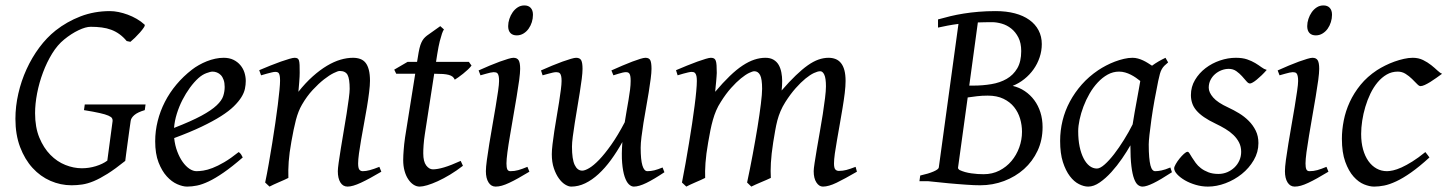

<svg xmlns="http://www.w3.org/2000/svg" viewBox="-20 -671 5360 711"><path d="M516.1 -263.2Q489.7 -255.4 477.5 -244.9Q465.3 -234.4 463.9 -223.1Q461.9 -210 459 -188.7Q456.1 -167.5 453.1 -145.5Q450.2 -123.5 447.5 -104Q444.8 -84.5 443.8 -75.2Q406.7 -45.4 378.4 -27.6Q350.1 -9.8 327.1 -0.2Q304.2 9.3 284.4 12.2Q264.6 15.1 245.1 15.1Q204.6 15.1 167 -1.2Q129.4 -17.6 100.6 -49.1Q71.8 -80.6 54.4 -126.5Q37.1 -172.4 37.1 -231Q37.1 -277.3 47.9 -324.5Q58.6 -371.6 78.4 -414.8Q98.1 -458 125.5 -494.9Q152.8 -531.7 186 -558.1Q227.5 -590.8 278.3 -610.4Q329.1 -629.9 387.2 -629.9Q401.9 -629.9 418.9 -626.5Q436 -623 453.1 -616.7Q470.2 -610.4 486.3 -601.1Q502.4 -591.8 515.1 -580.1Q518.1 -577.6 512.7 -569.3Q507.3 -561 498.5 -551Q489.7 -541 479.7 -531.2Q469.7 -521.5 462.9 -516.1L449.2 -519Q436.5 -534.2 422.4 -544.4Q408.2 -554.7 391.8 -560.8Q375.5 -566.9 356.7 -569.3Q337.9 -571.8 315.9 -571.8Q297.4 -571.8 270.8 -559.1Q244.1 -546.4 217.8 -524.9Q192.9 -504.9 173.1 -472.7Q153.3 -440.4 139.2 -402.6Q125 -364.7 117.4 -325.4Q109.9 -286.1 109.9 -252Q109.9 -199.7 125.7 -161.4Q141.6 -123 166.5 -97.7Q191.4 -72.3 222.2 -60.1Q252.9 -47.9 283.2 -47.9Q309.6 -47.9 335 -55.7Q360.4 -63.5 377.4 -76.2L397 -223.1Q397.5 -228 395 -232.9Q392.6 -237.8 381.6 -242.7Q370.6 -247.6 349.1 -252.4Q327.6 -257.3 291 -263.2L293.9 -284.2H519Z M714.8 -381.8Q698.7 -367.2 683.3 -346.2Q668 -325.2 655.5 -300.8Q643.1 -276.4 634.8 -249.8Q626.5 -223.1 624.5 -197.3Q688.5 -222.2 725.8 -242.4Q763.2 -262.7 782.2 -280.8Q801.3 -298.8 806.6 -315.4Q812 -332 812 -349.1Q812 -364.3 808.1 -375.2Q804.2 -386.2 797.9 -392.8Q791.5 -399.4 783.4 -402.6Q775.4 -405.8 767.1 -405.8Q759.3 -405.8 744.1 -400.1Q729 -394.5 714.8 -381.8ZM890.1 -371.1Q890.1 -357.4 887 -342.3Q883.8 -327.1 873.8 -311Q863.8 -294.9 845.9 -277.3Q828.1 -259.8 798.6 -241Q769 -222.2 726.6 -201.9Q684.1 -181.6 625 -159.7Q627.9 -132.3 636.5 -109.9Q645 -87.4 656.5 -71.3Q668 -55.2 681.4 -46.1Q694.8 -37.1 708 -37.1Q718.3 -37.1 732.9 -39.3Q747.6 -41.5 766.8 -48.8Q786.1 -56.2 810.3 -70.3Q834.5 -84.5 863.8 -107.9Q869.1 -105 873.3 -98.4Q877.4 -91.8 878.9 -87.9Q838.9 -53.2 808.1 -32Q777.3 -10.7 753.2 0.7Q729 12.2 709.7 16.1Q690.4 20 672.9 20Q656.7 20 636.2 11Q615.7 2 597.7 -17.8Q579.6 -37.6 567.1 -69.6Q554.7 -101.6 554.7 -147.9Q554.7 -186 564 -222.9Q573.2 -259.8 590.6 -293.7Q607.9 -327.6 633.3 -357.9Q658.7 -388.2 690.9 -413.1Q702.1 -421.9 716.3 -429.9Q730.5 -438 745.8 -444.1Q761.2 -450.2 777.1 -453.6Q793 -457 808.1 -457Q829.1 -457 844.5 -449.5Q859.9 -441.9 870.1 -429.7Q880.4 -417.5 885.3 -402.1Q890.1 -386.7 890.1 -371.1Z M1392.1 -35.2Q1347.7 -8.8 1316.7 5.6Q1285.6 20 1267.1 20Q1250 20 1240.5 4.6Q1231 -10.7 1231 -37.1Q1231 -45.9 1234.1 -68.6Q1237.3 -91.3 1242.2 -121.6Q1247.1 -151.9 1252.9 -186Q1258.8 -220.2 1263.7 -251Q1268.6 -281.7 1271.7 -306.2Q1274.9 -330.6 1274.9 -341.8Q1274.9 -378.9 1267.1 -393.6Q1259.3 -408.2 1237.8 -408.2Q1231.4 -408.2 1215.6 -400.4Q1199.7 -392.6 1179.7 -377Q1159.7 -361.3 1137.9 -337.9Q1116.2 -314.5 1098.1 -283.2Q1084.5 -259.8 1075.9 -227.1Q1067.4 -194.3 1059.1 -147Q1051.3 -103.5 1049.1 -72.3Q1046.9 -41 1047.9 -12.2Q1041.5 -8.8 1032 -4.6Q1022.5 -0.5 1012.5 3.9Q1002.4 8.3 993.2 12.5Q983.9 16.6 978 20L961.9 4.9Q968.8 -27.3 975.3 -64.9Q981.9 -102.5 988 -140.4Q994.1 -178.2 999.5 -215.1Q1004.9 -252 1008.8 -283Q1012.7 -314 1014.9 -337.4Q1017.1 -360.8 1017.1 -372.1Q1017.1 -383.3 1015.9 -389.9Q1014.6 -396.5 1012.5 -399.7Q1010.3 -402.8 1006.8 -403.8Q1003.4 -404.8 999 -404.8Q994.6 -404.8 986.1 -402.8Q977.5 -400.9 968.8 -398.4Q958.5 -395.5 946.8 -392.1L939.9 -411.1Q960.4 -419.9 981.2 -428.2Q1002 -436.5 1020 -442.9Q1038.1 -449.2 1051.5 -453.1Q1064.9 -457 1070.8 -457Q1077.6 -457 1081.5 -454.8Q1085.4 -452.6 1087.2 -446.8Q1088.9 -440.9 1089.4 -430.2Q1089.8 -419.4 1089.8 -401.9Q1089.8 -396.5 1089.4 -387.2Q1088.9 -377.9 1088.1 -367.4Q1087.4 -356.9 1086.4 -346.9Q1085.4 -336.9 1085 -331.1Q1111.3 -364.3 1138.2 -388.2Q1165 -412.1 1190.9 -427.5Q1216.8 -442.9 1241 -450Q1265.1 -457 1287.1 -457Q1302.2 -457 1314.2 -452.6Q1326.2 -448.2 1334 -438.2Q1341.8 -428.2 1345.9 -411.9Q1350.1 -395.5 1350.1 -372.1Q1350.1 -355 1346.9 -329.6Q1343.8 -304.2 1338.9 -274.7Q1334 -245.1 1328.1 -213.9Q1322.3 -182.6 1317.4 -154.3Q1312.5 -126 1309.3 -102.8Q1306.2 -79.6 1306.2 -65.9Q1306.2 -49.3 1310.5 -43.2Q1314.9 -37.1 1323.7 -37.1Q1335 -37.1 1349.6 -41Q1364.3 -44.9 1384.8 -53.2Z M1694.3 -57.1Q1670.4 -38.6 1646.5 -24.2Q1622.6 -9.8 1601.1 0Q1579.6 9.8 1562.3 14.9Q1544.9 20 1534.2 20Q1522 20 1511 12.7Q1500 5.4 1491.5 -7.6Q1482.9 -20.5 1478 -38.6Q1473.1 -56.6 1473.1 -78.1Q1473.1 -87.4 1473.6 -96.7Q1474.1 -106 1474.9 -116Q1475.6 -126 1476.8 -137.2Q1478 -148.4 1480 -162.1L1517.6 -397.9H1447.3L1439.9 -413.1L1489.3 -441.9H1524.4L1527.3 -459Q1530.3 -479 1533.4 -492.2Q1536.6 -505.4 1540.8 -514.2Q1544.9 -522.9 1549.8 -528.6Q1554.7 -534.2 1561 -539.1L1610.4 -574.2L1624 -562Q1620.6 -557.6 1616.7 -546.4Q1613.3 -536.6 1608.6 -518.6Q1604 -500.5 1599.1 -470.2L1594.7 -441.9H1716.3L1726.1 -428.2Q1721.2 -421.4 1712.6 -413.3Q1704.1 -405.3 1694.8 -397.9Q1685.5 -390.6 1677 -384.5Q1668.5 -378.4 1664.1 -376Q1661.1 -382.8 1656 -387Q1650.9 -391.1 1642.1 -393.6Q1633.3 -396 1620.4 -397Q1607.4 -397.9 1589.4 -397.9H1587.9L1553.2 -173.8Q1551.8 -164.6 1550.5 -154.1Q1549.3 -143.6 1548.6 -134Q1547.9 -124.5 1547.6 -116.2Q1547.4 -107.9 1547.4 -103Q1547.4 -72.8 1558.3 -58.3Q1569.3 -43.9 1583 -43.9Q1600.1 -43.9 1624.8 -51.3Q1649.4 -58.6 1686 -75.2Z M1940.4 -35.2Q1917.5 -21.5 1899.2 -11.2Q1880.9 -1 1865.7 6.1Q1850.6 13.2 1838.4 16.6Q1826.2 20 1815.4 20Q1798.8 20 1789.1 4.6Q1779.3 -10.7 1779.3 -37.1Q1779.3 -51.8 1783 -78.9Q1786.6 -106 1792 -138.9Q1797.4 -171.9 1803.7 -207.8Q1810.1 -243.7 1815.4 -276.1Q1820.8 -308.6 1824.5 -334Q1828.1 -359.4 1828.1 -371.1Q1828.1 -382.3 1826.7 -388.9Q1825.2 -395.5 1822.8 -398.7Q1820.3 -401.9 1816.4 -402.8Q1812.5 -403.8 1808.1 -403.8Q1804.2 -403.8 1796.1 -402.1Q1788.1 -400.4 1779.8 -397.9Q1770.5 -395.5 1759.3 -392.1L1752.4 -410.2Q1772.9 -419.4 1793.2 -428Q1813.5 -436.5 1831.1 -442.9Q1848.6 -449.2 1861.8 -453.1Q1875 -457 1881.3 -457Q1895 -457 1900.6 -447.8Q1906.2 -438.5 1906.2 -416Q1906.2 -401.9 1902.6 -374.3Q1898.9 -346.7 1893.1 -312.5Q1887.2 -278.3 1880.9 -241Q1874.5 -203.6 1868.7 -169.4Q1862.8 -135.3 1859.1 -107.7Q1855.5 -80.1 1855.5 -65.9Q1855.5 -50.8 1858.6 -43.9Q1861.8 -37.1 1870.1 -37.1Q1885.3 -37.1 1899.2 -41Q1913.1 -44.9 1933.1 -53.2ZM1953.6 -616.2Q1953.6 -602.5 1949.5 -589.1Q1945.3 -575.7 1937.5 -564.7Q1929.7 -553.7 1918.5 -546.9Q1907.2 -540 1893.6 -540Q1878.4 -540 1870.1 -548.8Q1861.8 -557.6 1861.8 -574.2Q1861.8 -587.4 1866.2 -600.8Q1870.6 -614.3 1878.4 -625.5Q1886.2 -636.7 1897.2 -643.8Q1908.2 -650.9 1921.9 -650.9Q1937 -650.9 1945.3 -641.8Q1953.6 -632.8 1953.6 -616.2Z M2440.4 -33.2Q2400.9 -6.8 2373.3 6.6Q2345.7 20 2327.1 20Q2317.9 20 2308.8 11.5Q2299.8 2.9 2293.2 -16.6Q2286.6 -36.1 2283.9 -67.6Q2281.2 -99.1 2284.7 -145Q2264.6 -108.9 2242.4 -78.6Q2220.2 -48.3 2196.3 -26.4Q2172.4 -4.4 2147 7.8Q2121.6 20 2095.2 20Q2085.4 20 2073 12.5Q2060.5 4.9 2049.6 -10.3Q2038.6 -25.4 2031 -47.9Q2023.4 -70.3 2023.4 -100.1Q2023.4 -114.7 2026.1 -137.2Q2028.8 -159.7 2032.7 -185.5Q2036.6 -211.4 2041.5 -239.3Q2046.4 -267.1 2050.3 -292.5Q2054.2 -317.9 2056.9 -338.6Q2059.6 -359.4 2059.6 -371.1Q2059.6 -382.3 2058.1 -388.9Q2056.6 -395.5 2054 -398.7Q2051.3 -401.9 2047.6 -402.8Q2043.9 -403.8 2039.6 -403.8Q2035.2 -403.8 2026.9 -402.1Q2018.6 -400.4 2010.3 -397.9Q2000.5 -395.5 1989.3 -392.1L1983.4 -410.2Q2003.9 -419.4 2024.7 -428Q2045.4 -436.5 2063 -442.9Q2080.6 -449.2 2094 -453.1Q2107.4 -457 2113.3 -457Q2127.4 -457 2132.3 -447.8Q2137.2 -438.5 2137.2 -416Q2137.2 -401.9 2134.3 -378.9Q2131.3 -356 2127 -328.6Q2122.6 -301.3 2117.7 -272Q2112.8 -242.7 2108.4 -215.3Q2104 -188 2101.1 -165Q2098.1 -142.1 2098.1 -127.9Q2098.1 -81.1 2108.2 -60.1Q2118.2 -39.1 2136.2 -39.1Q2146 -39.1 2162.1 -48.6Q2178.2 -58.1 2198.7 -79.3Q2219.2 -100.6 2243.4 -134.8Q2267.6 -168.9 2293.5 -218.3Q2296.9 -239.3 2300.5 -260.5Q2304.2 -281.7 2307.6 -301.5Q2311 -321.3 2313.2 -339.1Q2315.4 -356.9 2315.4 -371.1Q2315.4 -382.3 2314.2 -388.9Q2313 -395.5 2310.5 -398.7Q2308.1 -401.9 2304.9 -402.8Q2301.8 -403.8 2297.4 -403.8Q2293 -403.8 2285.4 -402.1Q2277.8 -400.4 2270 -397.9Q2261.2 -395.5 2251.5 -392.1L2244.1 -410.2Q2264.6 -419.4 2284.7 -428Q2304.7 -436.5 2321.5 -442.9Q2338.4 -449.2 2351.1 -453.1Q2363.8 -457 2370.1 -457Q2383.8 -457 2388.2 -447.8Q2392.6 -438.5 2392.6 -416Q2392.6 -401.9 2389.6 -379.2Q2386.7 -356.4 2382.3 -329.3Q2377.9 -302.2 2372.6 -272.7Q2367.2 -243.2 2362.8 -215.6Q2358.4 -188 2355.5 -164.1Q2352.5 -140.1 2352.5 -124Q2352.5 -79.6 2358.9 -58.3Q2365.2 -37.1 2377.4 -37.1Q2390.1 -37.1 2403.1 -40.3Q2416 -43.5 2433.6 -50.8Z M3153.3 -35.2Q3107.9 -8.8 3078.1 5.6Q3048.3 20 3027.3 20Q3013.2 20 3003.2 4.6Q2993.2 -10.7 2993.2 -37.1Q2993.2 -45.9 2996.6 -67.9Q3000 -89.8 3004.9 -119.4Q3009.8 -148.9 3015.9 -182.6Q3022 -216.3 3026.9 -248.3Q3031.7 -280.3 3035.2 -307.6Q3038.6 -335 3038.6 -351.1Q3038.6 -381.3 3032.5 -394.3Q3026.4 -407.2 3017.6 -407.2Q3008.3 -407.2 2994.1 -400.6Q2980 -394 2962.9 -380.1Q2945.8 -366.2 2926.5 -344.5Q2907.2 -322.8 2888.2 -293Q2877.4 -275.9 2870.4 -259.3Q2863.3 -242.7 2858.6 -224.9Q2854 -207 2850.6 -187.3Q2847.2 -167.5 2843.3 -144Q2836.4 -99.6 2834.7 -67.9Q2833 -36.1 2834.5 -12.2Q2827.6 -8.8 2817.9 -4.6Q2808.1 -0.5 2797.9 3.9Q2787.6 8.3 2778.1 12.5Q2768.6 16.6 2762.2 20L2746.6 4.9Q2757.3 -44.9 2767.3 -98.6Q2777.3 -152.3 2785.2 -200.4Q2793 -248.5 2797.6 -286.1Q2802.2 -323.7 2802.2 -341.8Q2802.2 -378.9 2794.7 -393.1Q2787.1 -407.2 2773.4 -407.2Q2767.1 -407.2 2753.9 -400.9Q2740.7 -394.5 2723.6 -380.6Q2706.5 -366.7 2687.3 -345.2Q2668 -323.7 2649.4 -293.9Q2639.2 -278.3 2632.1 -261.7Q2625 -245.1 2619.9 -226.8Q2614.7 -208.5 2610.6 -188Q2606.4 -167.5 2602.5 -144Q2594.7 -99.6 2592.5 -67.6Q2590.3 -35.6 2591.3 -12.2Q2585 -8.8 2575.4 -4.6Q2565.9 -0.5 2555.9 3.9Q2545.9 8.3 2536.6 12.5Q2527.3 16.6 2521.5 20L2505.4 4.9Q2512.2 -29.3 2518.8 -66.7Q2525.4 -104 2531.5 -141.1Q2537.6 -178.2 2543 -213.6Q2548.3 -249 2552.2 -279.3Q2556.2 -309.6 2558.3 -333.3Q2560.5 -356.9 2560.5 -371.1Q2560.5 -382.3 2559.1 -388.9Q2557.6 -395.5 2554.9 -399.2Q2552.2 -402.8 2548.8 -403.8Q2545.4 -404.8 2541.5 -404.8Q2536.6 -404.8 2528.1 -402.8Q2519.5 -400.9 2510.7 -398.4Q2500.5 -395.5 2489.3 -392.1L2483.4 -411.1Q2503.9 -419.9 2524.4 -428.2Q2544.9 -436.5 2562.5 -442.9Q2580.1 -449.2 2593.3 -453.1Q2606.4 -457 2612.3 -457Q2619.6 -457 2624 -454.6Q2628.4 -452.1 2630.6 -446Q2632.8 -439.9 2633.5 -429Q2634.3 -418 2634.3 -400.9Q2634.3 -395.5 2633.5 -387.5Q2632.8 -379.4 2632.1 -369.9Q2631.3 -360.4 2630.1 -350.1Q2628.9 -339.8 2628.4 -331.1Q2657.2 -365.2 2682.4 -389.4Q2707.5 -413.6 2730.2 -428.5Q2752.9 -443.4 2773.7 -450.2Q2794.4 -457 2814.5 -457Q2832.5 -457 2844.7 -449.7Q2856.9 -442.4 2863.8 -430.2Q2870.6 -418 2873.5 -402.6Q2876.5 -387.2 2876.5 -371.1Q2876.5 -361.8 2876 -354.2Q2875.5 -346.7 2874.5 -335.9Q2902.8 -368.7 2926.8 -391.6Q2950.7 -414.6 2971.4 -429.2Q2992.2 -443.8 3011 -450.4Q3029.8 -457 3048.3 -457Q3062.5 -457 3074.2 -452.4Q3085.9 -447.8 3094.2 -437.5Q3102.5 -427.2 3106.9 -410.9Q3111.3 -394.5 3111.3 -371.1Q3111.3 -352.5 3108.2 -326.4Q3105 -300.3 3100.1 -271Q3095.2 -241.7 3089.8 -210.9Q3084.5 -180.2 3079.6 -152.6Q3074.7 -125 3071.5 -102.3Q3068.4 -79.6 3068.4 -65.9Q3068.4 -49.3 3073.2 -43.7Q3078.1 -38.1 3086.4 -38.1Q3100.6 -38.1 3114.5 -41.7Q3128.4 -45.4 3148.4 -53.2Z M3653.8 -588.9Q3639.2 -588.9 3626 -588.6Q3612.8 -588.4 3601.1 -587.9L3569.3 -354H3585Q3619.1 -354 3651.1 -359.4Q3683.1 -364.7 3707.8 -378.9Q3732.4 -393.1 3747.1 -418Q3761.7 -442.9 3761.7 -481.9Q3761.7 -511.7 3751.2 -532.2Q3740.7 -552.7 3724.6 -565.4Q3708.5 -578.1 3689.5 -583.5Q3670.4 -588.9 3653.8 -588.9ZM3637.7 -316.9Q3616.2 -316.9 3598.1 -314.7Q3580.1 -312.5 3563.5 -310.1L3527.8 -50.8Q3526.4 -46.9 3533.2 -41.5Q3542.5 -37.1 3553.7 -33.9Q3564.9 -30.8 3576.9 -29.1Q3588.9 -27.3 3600.6 -26.6Q3612.3 -25.9 3622.6 -25.9Q3654.8 -25.9 3680.9 -39.3Q3707 -52.7 3725.6 -74.7Q3744.1 -96.7 3754.4 -125Q3764.6 -153.3 3764.6 -183.1Q3764.6 -207.5 3757.6 -231.4Q3750.5 -255.4 3735.4 -274.4Q3720.2 -293.5 3696 -305.2Q3671.9 -316.9 3637.7 -316.9ZM3840.8 -200.2Q3840.8 -152.3 3822.3 -112.8Q3803.7 -73.2 3772 -44.9Q3740.2 -16.6 3698.2 -0.7Q3656.2 15.1 3609.9 15.1Q3600.1 15.1 3586.4 14.6Q3572.8 14.2 3557.4 12.9Q3542 11.7 3525.6 10.5Q3509.3 9.3 3493.7 7.8Q3457 4.4 3417 0H3384.8L3387.7 -21Q3418.5 -27.8 3437 -35.9Q3455.6 -43.9 3456.5 -50.8L3529.3 -582.5Q3507.3 -579.6 3489.3 -576.2Q3471.2 -572.8 3453.6 -568.8V-599.1Q3476.1 -605.5 3499.5 -611.1Q3522.9 -616.7 3548.8 -620.8Q3574.7 -625 3604 -627.4Q3633.3 -629.9 3667 -629.9Q3706.5 -629.9 3738 -621.6Q3769.5 -613.3 3791.7 -597.4Q3814 -581.5 3825.9 -558.8Q3837.9 -536.1 3837.9 -507.8Q3837.9 -482.4 3829.8 -458.5Q3821.8 -434.6 3807.4 -414.3Q3793 -394 3773.2 -378.2Q3753.4 -362.3 3730 -353Q3754.9 -347.2 3775.1 -333.5Q3795.4 -319.8 3810.1 -300Q3824.7 -280.3 3832.8 -254.9Q3840.8 -229.5 3840.8 -200.2Z M4174.3 -210.4Q4177.7 -232.4 4181.9 -256.1Q4186 -279.8 4190.2 -301.8Q4194.3 -323.7 4197.5 -342Q4200.7 -360.4 4202.6 -371.1Q4195.3 -377 4186.5 -383.1Q4177.7 -389.2 4167.7 -394.3Q4157.7 -399.4 4146.7 -402.6Q4135.7 -405.8 4124 -405.8Q4101.6 -405.8 4081.8 -394.8Q4062 -383.8 4045.2 -365.7Q4028.3 -347.7 4014.9 -324.5Q4001.5 -301.3 3992.2 -276.6Q3982.9 -252 3977.8 -228Q3972.7 -204.1 3972.7 -185.1Q3972.7 -153.3 3978 -127.9Q3983.4 -102.5 3992.7 -84.5Q4002 -66.4 4014.6 -56.6Q4027.3 -46.9 4042 -46.9Q4053.7 -46.9 4070.6 -61.8Q4087.4 -76.7 4105.7 -100.3Q4124 -124 4142.1 -153.1Q4160.2 -182.1 4174.3 -210.4ZM4319.8 -33.2Q4277.3 -5.4 4251.2 7.3Q4225.1 20 4210.9 20Q4202.1 20 4194.1 13.9Q4186 7.8 4179.7 -9Q4173.3 -25.9 4169.7 -55.7Q4166 -85.4 4166 -132.8Q4153.3 -110.4 4135 -83.7Q4116.7 -57.1 4095.7 -33.9Q4074.7 -10.7 4052.5 4.6Q4030.3 20 4009.8 20Q3993.7 20 3975.3 10.7Q3957 1.5 3941.7 -18.8Q3926.3 -39.1 3916 -71Q3905.8 -103 3905.8 -148.9Q3905.8 -187.5 3914.8 -224.4Q3923.8 -261.2 3941.9 -294.9Q3960 -328.6 3986.1 -358.2Q4012.2 -387.7 4046.9 -411.1Q4060.1 -419.9 4075.9 -428.2Q4091.8 -436.5 4108.6 -442.9Q4125.5 -449.2 4142.1 -453.1Q4158.7 -457 4173.8 -457Q4184.1 -457 4193.8 -454.3Q4203.6 -451.7 4212.9 -447.3Q4222.2 -442.9 4230.5 -437.7Q4238.8 -432.6 4246.1 -427.7Q4257.3 -436 4270 -443.4Q4282.7 -450.7 4295.9 -457L4305.7 -439.9Q4297.4 -433.1 4292 -427.7Q4286.6 -422.4 4282.5 -415.3Q4278.3 -408.2 4275.4 -397.9Q4272.5 -387.7 4269 -371.1Q4261.7 -335.9 4255.1 -299.1Q4248.5 -262.2 4243.9 -229.5Q4239.3 -196.8 4236.6 -171.9Q4233.9 -147 4233.9 -136.2Q4233.9 -108.4 4235.6 -89.4Q4237.3 -70.3 4240.2 -58.8Q4243.2 -47.4 4247.6 -42.2Q4252 -37.1 4257.8 -37.1Q4267.6 -37.1 4281 -39.8Q4294.4 -42.5 4314 -50.8Z M4670.9 -412.1Q4661.1 -400.9 4651.6 -391.8Q4642.1 -382.8 4633.8 -376Q4625.5 -369.1 4618.9 -365.5Q4612.3 -361.8 4608.9 -361.8Q4602.5 -361.8 4595.5 -370.4Q4588.4 -378.9 4579.3 -388.9Q4570.3 -398.9 4558.3 -407.5Q4546.4 -416 4530.3 -416Q4516.6 -416 4503.4 -410.9Q4490.2 -405.8 4479.7 -396.7Q4469.2 -387.7 4462.6 -374.8Q4456.1 -361.8 4456.1 -346.2Q4456.1 -329.1 4472.4 -310.1Q4488.8 -291 4528.3 -272.9Q4548.3 -263.7 4568.4 -251.5Q4588.4 -239.3 4604.2 -223.4Q4620.1 -207.5 4630.1 -187.3Q4640.1 -167 4640.1 -141.1Q4640.1 -107.4 4622.8 -77.9Q4605.5 -48.3 4578.4 -26.6Q4551.3 -4.9 4518.1 7.6Q4484.9 20 4453.1 20Q4430.2 20 4407.7 13.4Q4385.3 6.8 4367.7 -3.4Q4350.1 -13.7 4339.1 -25.6Q4328.1 -37.6 4328.1 -47.9Q4328.1 -53.2 4334 -63.5Q4339.8 -73.7 4347.9 -83.7Q4356 -93.8 4364.3 -101.3Q4372.6 -108.9 4377.9 -108.9Q4381.3 -108.9 4385 -102.8Q4388.7 -96.7 4394.3 -87.6Q4399.9 -78.6 4407.7 -67.9Q4415.5 -57.1 4427.2 -48.1Q4439 -39.1 4454.8 -33Q4470.7 -26.9 4492.2 -26.9Q4509.3 -26.9 4524.7 -33.4Q4540 -40 4551.5 -51Q4563 -62 4569.6 -76.9Q4576.2 -91.8 4576.2 -108.9Q4576.2 -127.9 4568.4 -143.3Q4560.5 -158.7 4547.6 -171.1Q4534.7 -183.6 4517.6 -193.8Q4500.5 -204.1 4481.9 -212.9Q4456.1 -225.1 4438.5 -237.3Q4420.9 -249.5 4410.2 -262.2Q4399.4 -274.9 4394.8 -289.1Q4390.1 -303.2 4390.1 -318.8Q4390.1 -349.6 4405.3 -375Q4420.4 -400.4 4444.3 -418.7Q4468.3 -437 4497.8 -447Q4527.3 -457 4556.2 -457Q4581.1 -457 4598.1 -451.2Q4615.2 -445.3 4628.2 -437.5Q4641.1 -429.7 4650.9 -422.4Q4660.6 -415 4670.9 -412.1Z M4899.4 -35.2Q4876.5 -21.5 4858.2 -11.2Q4839.8 -1 4824.7 6.1Q4809.6 13.2 4797.4 16.6Q4785.2 20 4774.4 20Q4757.8 20 4748 4.6Q4738.3 -10.7 4738.3 -37.1Q4738.3 -51.8 4741.9 -78.9Q4745.6 -106 4751 -138.9Q4756.3 -171.9 4762.7 -207.8Q4769 -243.7 4774.4 -276.1Q4779.8 -308.6 4783.4 -334Q4787.1 -359.4 4787.1 -371.1Q4787.1 -382.3 4785.6 -388.9Q4784.2 -395.5 4781.7 -398.7Q4779.3 -401.9 4775.4 -402.8Q4771.5 -403.8 4767.1 -403.8Q4763.2 -403.8 4755.1 -402.1Q4747.1 -400.4 4738.8 -397.9Q4729.5 -395.5 4718.3 -392.1L4711.4 -410.2Q4731.9 -419.4 4752.2 -428Q4772.5 -436.5 4790 -442.9Q4807.6 -449.2 4820.8 -453.1Q4834 -457 4840.3 -457Q4854 -457 4859.6 -447.8Q4865.2 -438.5 4865.2 -416Q4865.2 -401.9 4861.6 -374.3Q4857.9 -346.7 4852.1 -312.5Q4846.2 -278.3 4839.8 -241Q4833.5 -203.6 4827.6 -169.4Q4821.8 -135.3 4818.1 -107.7Q4814.5 -80.1 4814.5 -65.9Q4814.5 -50.8 4817.6 -43.9Q4820.8 -37.1 4829.1 -37.1Q4844.2 -37.1 4858.2 -41Q4872.1 -44.9 4892.1 -53.2ZM4912.6 -616.2Q4912.6 -602.5 4908.4 -589.1Q4904.3 -575.7 4896.5 -564.7Q4888.7 -553.7 4877.4 -546.9Q4866.2 -540 4852.5 -540Q4837.4 -540 4829.1 -548.8Q4820.8 -557.6 4820.8 -574.2Q4820.8 -587.4 4825.2 -600.8Q4829.6 -614.3 4837.4 -625.5Q4845.2 -636.7 4856.2 -643.8Q4867.2 -650.9 4880.9 -650.9Q4896 -650.9 4904.3 -641.8Q4912.6 -632.8 4912.6 -616.2Z M5320.3 -397.9Q5310.1 -390.6 5298.6 -382.3Q5287.1 -374 5276.4 -367.4Q5265.6 -360.8 5256.1 -356.4Q5246.6 -352.1 5240.2 -352.1Q5234.9 -352.1 5227.1 -360.4Q5219.2 -368.7 5208.7 -378.9Q5198.2 -389.2 5185.1 -397.5Q5171.9 -405.8 5156.2 -405.8Q5133.8 -405.8 5115.2 -395Q5096.7 -384.3 5081.5 -366.2Q5066.4 -348.1 5054.9 -324.5Q5043.5 -300.8 5035.9 -275.1Q5028.3 -249.5 5024.4 -223.6Q5020.5 -197.8 5020.5 -174.8Q5020.5 -143.1 5027.6 -117.7Q5034.7 -92.3 5047.4 -74.5Q5060.1 -56.6 5077.6 -46.9Q5095.2 -37.1 5116.2 -37.1Q5125 -37.1 5138.7 -40Q5152.3 -43 5170.2 -51Q5188 -59.1 5210 -72.8Q5231.9 -86.4 5258.3 -107.9Q5262.2 -102.5 5266.6 -97.2Q5271 -91.8 5273.4 -87.9Q5235.4 -53.2 5205.1 -32Q5174.8 -10.7 5150.1 0.7Q5125.5 12.2 5105.7 16.1Q5085.9 20 5068.4 20Q5051.8 20 5031.2 11.7Q5010.7 3.4 4992.4 -17.1Q4974.1 -37.6 4961.7 -71.8Q4949.2 -106 4949.2 -157.2Q4949.2 -189.9 4956.1 -224.9Q4962.9 -259.8 4978.3 -293.2Q4993.7 -326.7 5018.3 -356.9Q5043 -387.2 5079.1 -411.1Q5092.8 -419.9 5109.4 -428.2Q5126 -436.5 5143.8 -442.9Q5161.6 -449.2 5179 -453.1Q5196.3 -457 5211.4 -457Q5232.9 -457 5249.8 -448.7Q5266.6 -440.4 5279.8 -429.9Q5293 -419.4 5303 -409.9Q5313 -400.4 5320.3 -397.9Z"/></svg>

Font: Gentium Basic
Style: Italic
Weight: 400
Italic angle: -8°
Designer: J. Victor Gaultney and Annie Olsen
Foundry: SIL International
Version: Version 1.102; 2013; Maintenance release